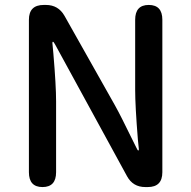

<svg xmlns="http://www.w3.org/2000/svg" viewBox="-20 -757 774 777"><path d="M152 0Q97 0 97 -60V-677Q97 -737 157 -737H166Q216 -737 241 -693L445 -331Q460 -304 474 -276L532 -159Q537 -148 539.5 -148Q542 -148 542 -153L538 -192Q527 -328 527 -393V-677Q527 -737 582 -737Q637 -737 637 -677V-60Q637 0 578 0H568Q518 0 494 -44L203 -577Q197 -588 194.5 -588Q192 -588 192 -583L196 -540Q207 -410 207 -347V-60Q207 0 152 0Z"/></svg>

Font: Resource Han Rounded KR Medium
Style: Regular
Weight: 500
Designer: Cyano Hao (round all glyphs); Ryoko NISHIZUKA 西塚涼子 (kana, bopomofo & ideographs); Paul D. Hunt (Latin, Greek & Cyrillic)
Foundry: Cyano Hao
Version: 0.990